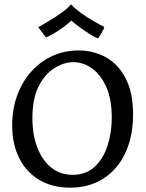

<svg xmlns="http://www.w3.org/2000/svg" viewBox="-20 -851 670 883"><path d="M302 12Q221 12 161 -23.5Q101 -59 68.5 -123.5Q36 -188 36 -275Q36 -349 59 -412Q82 -475 123.5 -521.5Q165 -568 220.5 -593.5Q276 -619 341 -619Q410 -619 467 -587.5Q524 -556 558 -490.5Q592 -425 592 -324Q592 -224 556.5 -148Q521 -72 456 -30Q391 12 302 12ZM314 -47Q376 -47 415.5 -84Q455 -121 474.5 -181Q494 -241 494 -310Q494 -395 468.5 -451.5Q443 -508 403 -536.5Q363 -565 317 -565Q274 -565 230.5 -538Q187 -511 158 -454.5Q129 -398 129 -307Q129 -232 151.5 -173Q174 -114 215.5 -80.5Q257 -47 314 -47ZM191 -679 156 -726Q179 -739 209 -757Q239 -775 266 -794.5Q293 -814 306 -831Q332 -804 374 -776.5Q416 -749 460 -727Q458 -718 447 -699.5Q436 -681 431 -674Q417 -679 394 -693.5Q371 -708 347 -725.5Q323 -743 308 -756Q294 -743 272.5 -727Q251 -711 229 -698Q207 -685 191 -679Z"/></svg>

Font: Maname
Style: Regular
Weight: 400
Designer: Pathum Egodawatta
Foundry: mooniak
Version: Version 1.000; ttfautohint (v1.8.4.7-5d5b)